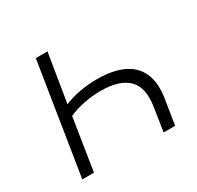

<svg xmlns="http://www.w3.org/2000/svg" viewBox="-151 -880 1083 1055"><g transform="rotate(-30 390.0 -352.5)"><path d="M84 0 196 -705H270L220 -398Q260 -416 315.5 -426.5Q371 -437 427 -437Q528 -437 593.5 -406Q659 -375 686 -313Q713 -251 698 -157L673 0H600L623 -149Q641 -264 587 -317.5Q533 -371 413 -371Q361 -371 308 -360.5Q255 -350 210 -330L158 0Z"/></g></svg>

Font: Nunito Sans 7pt SemiExpanded Light
Style: Italic
Weight: 300
Width: 6
Italic angle: -9°
Designer: Vernon Adams
Foundry: Vernon Adams
Version: Version 3.101;gftools[0.9.27]